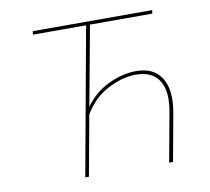

<svg xmlns="http://www.w3.org/2000/svg" viewBox="-75 -742 904 825"><g transform="rotate(-10 377.5 -329.0)"><path d="M526 -412Q603 -412 636.5 -358.5Q670 -305 653 -209L615 0H598L636 -208Q654 -299 624.5 -348Q595 -397 522 -397Q463 -397 399 -363.5Q335 -330 296 -263L248 0H232L349 -643H117L119 -658H640L638 -643H366L302 -296Q345 -355 406.5 -383.5Q468 -412 526 -412Z"/></g></svg>

Font: EauTestText Thin
Style: Italic
Weight: 250
Italic angle: -12°
Designer: Christian Thalmann (Catharsis Fonts)
Version: Version 0.001;PS 000.001;hotconv 1.0.88;makeotf.lib2.5.64775